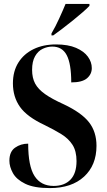

<svg xmlns="http://www.w3.org/2000/svg" viewBox="-20 -951 548 981"><path d="M235 10Q154 10 109 -12Q64 -34 46 -66.5Q28 -99 28 -130Q28 -176 57 -196.5Q86 -217 124 -217Q124 -102 156.5 -51.5Q189 -1 254 -1Q309 -1 340 -33Q371 -65 371 -128Q371 -179 350.5 -211Q330 -243 293.5 -265.5Q257 -288 208 -312Q118 -354 82 -405Q46 -456 46 -525Q46 -587 74 -631.5Q102 -676 151.5 -700Q201 -724 266 -724Q328 -724 368.5 -706.5Q409 -689 429 -661.5Q449 -634 449 -603Q449 -572 424.5 -551Q400 -530 344 -530Q344 -625 321 -669Q298 -713 247 -713Q222 -713 198 -701.5Q174 -690 159 -663.5Q144 -637 144 -594Q144 -553 159.5 -524Q175 -495 210.5 -470Q246 -445 306 -418Q397 -375 435 -326Q473 -277 473 -206Q473 -107 409.5 -48.5Q346 10 235 10ZM243 -780Q263 -814 282 -855.5Q301 -897 315 -931H437V-921Q425 -908 402.5 -888.5Q380 -869 353.5 -847.5Q327 -826 300 -805.5Q273 -785 252 -770H243Z"/></svg>

Font: Noto Serif Display Condensed
Style: Bold
Weight: 700
Width: 3
Designer: Monotype Design Team
Foundry: Monotype Imaging Inc.
Version: Version 2.009